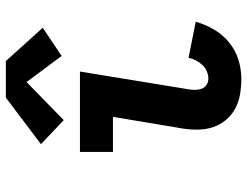

<svg xmlns="http://www.w3.org/2000/svg" viewBox="-112 -704 825 640"><g transform="rotate(-90 300.0 -384.5)"><path d="M357 8Q330 8 304.5 3.5Q279 -1 257.5 -12.5Q236 -24 220 -43Q204 -62 196 -85.5Q188 -109 187.5 -135Q187 -161 191 -187L230 -420H113V-530H381L322 -169Q320 -158 320 -146.5Q320 -135 323.5 -125Q327 -115 336 -108.5Q345 -102 357 -102Q369 -102 381.5 -107Q394 -112 403 -122Q412 -132 418 -143.5Q424 -155 427 -168L547 -144Q538 -112 521 -83Q504 -54 477.5 -32.5Q451 -11 419.5 -1.5Q388 8 357 8ZM219 -584 139 -660 294 -777H416L527 -654L433 -591L346 -708Z"/></g></svg>

Font: Iosevka Curly Slab XBdEx
Style: Italic
Weight: 800
Width: 7
Italic angle: -9°
Monospace: yes
Designer: Belleve Invis
Foundry: Belleve Invis
Version: Version 11.1.0; ttfautohint (v1.8.3)